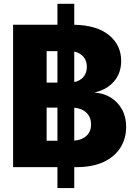

<svg xmlns="http://www.w3.org/2000/svg" viewBox="-20 -854 687 981"><path d="M273.4 106.9V0H46.9V-727.5H273.4V-834.5H359.4V-727.5Q475.6 -725.1 537.4 -674.1Q599.1 -623 599.1 -543Q599.1 -480 562.3 -437.7Q525.4 -395.5 463.9 -381.8V-380.9Q509.3 -377.9 545.7 -355.7Q582 -333.5 603.3 -295.2Q624.5 -256.8 624.5 -205.6Q624.5 -145.5 595 -99.1Q565.4 -52.7 509 -26.4Q452.6 0 371.6 0H359.4V106.9ZM359.4 -303.7V-135.3Q399.9 -139.2 422.6 -160.9Q445.3 -182.6 445.3 -218.3Q445.3 -254.4 422.6 -277.1Q399.9 -299.8 359.4 -303.7ZM218.3 -134.8H273.4V-304.2H218.3ZM218.3 -432.1H273.4V-592.8H218.3ZM359.4 -590.3V-434.6Q389.6 -440.9 406.7 -461.4Q423.8 -481.9 423.8 -512.7Q423.8 -543 406.7 -563.5Q389.6 -584 359.4 -590.3Z"/></svg>

Font: Inter Display ExtraBold
Style: Regular
Weight: 800
Designer: Rasmus Andersson
Foundry: rsms
Version: Version 4.000;git-a52131595